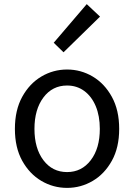

<svg xmlns="http://www.w3.org/2000/svg" viewBox="-20 -892 646 925"><path d="M303.2 13.2Q236.3 13.2 179.2 -20.5Q122.1 -54.2 86.9 -117.7Q51.8 -181.2 51.8 -271Q51.8 -361.3 86.9 -425.3Q122.1 -489.3 179.2 -523.2Q236.3 -557.1 303.2 -557.1Q369.6 -557.1 426.8 -523.2Q483.9 -489.3 519 -425.3Q554.2 -361.3 554.2 -271Q554.2 -181.2 519 -117.7Q483.9 -54.2 426.8 -20.5Q369.6 13.2 303.2 13.2ZM303.2 -63Q373.5 -63 417.2 -120.1Q460.9 -177.2 460.9 -271Q460.9 -333.5 441.2 -380.6Q421.4 -427.7 385.7 -453.9Q350.1 -480 303.2 -480Q232.4 -480 189.2 -422.4Q146 -364.7 146 -271Q146 -177.2 189.2 -120.1Q232.4 -63 303.2 -63ZM286.1 -640.1 238.8 -686 397.9 -872.1 461.9 -812Z"/></svg>

Font: Source Han Sans CN
Style: Regular
Weight: 400
Designer: Ryoko NISHIZUKA  (kana, bopomofo & ideographs); Paul D. Hunt (Latin, Greek & Cyrillic); Sandoll Communications , Soo-you
Foundry: Adobe
Version: Version 2.004;hotconv 1.0.118;makeotfexe 2.5.65603